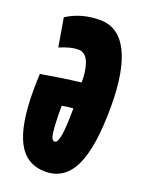

<svg xmlns="http://www.w3.org/2000/svg" viewBox="-137 -777 651 856"><g transform="rotate(20 188.0 -349.5)"><path d="M53 -530 30 -665Q98 -709 187 -709Q274 -709 319 -621Q364 -533 364 -361Q364 -170 321 -80Q278 10 187 10Q98 10 56 -68.5Q14 -147 14 -313Q14 -326 14.5 -349Q15 -372 16 -391Q62 -399 108 -406Q154 -413 204 -419Q204 -425 204 -430.5Q204 -436 204 -442Q197 -552 141 -552Q123 -552 102.5 -547Q82 -542 53 -530ZM209 -298Q180 -296 156 -291Q156 -226 158.5 -191.5Q161 -157 166 -143.5Q171 -130 181 -130Q195 -130 202 -170Q209 -210 209 -298Z"/></g></svg>

Font: Georama ExtraCondensed ExtraBold
Style: Regular
Weight: 800
Width: 2
Designer: Jean-Baptiste Levee
Foundry: Production Type
Version: Version 1.000